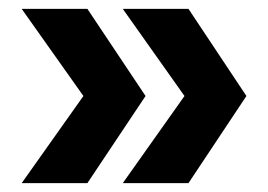

<svg xmlns="http://www.w3.org/2000/svg" viewBox="-20 -486 606 434"><path d="M177.5 -72H29L168.5 -269L29 -466H177.5L309 -269ZM406 -72H257.5L397 -269L257.5 -466H406L537 -269Z"/></svg>

Font: Overused Grotesk
Style: Bold
Weight: 710
Version: Version 0.004